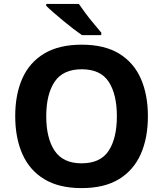

<svg xmlns="http://www.w3.org/2000/svg" viewBox="-20 -954 836 984"><path d="M738 -358Q738 -247 701.5 -164.5Q665 -82 590 -36Q515 10 398 10Q282 10 206.5 -36Q131 -82 94.5 -165Q58 -248 58 -359Q58 -470 94.5 -552Q131 -634 206.5 -679.5Q282 -725 399 -725Q515 -725 590 -679.5Q665 -634 701.5 -551.5Q738 -469 738 -358ZM217 -358Q217 -246 260 -181.5Q303 -117 398 -117Q495 -117 537 -181.5Q579 -246 579 -358Q579 -471 537 -535Q495 -599 399 -599Q303 -599 260 -535Q217 -471 217 -358ZM384 -934Q399 -912 419.5 -884.5Q440 -857 461.5 -831.5Q483 -806 499 -787V-774H400Q381 -787 355.5 -806.5Q330 -826 303.5 -848Q277 -870 254 -890Q231 -910 217 -924V-934Z"/></svg>

Font: Noto Sans Ethiopic
Style: Bold
Weight: 700
Designer: Monotype Design Team
Foundry: Monotype Imaging Inc.
Version: Version 2.102; ttfautohint (v1.8.4.7-5d5b)